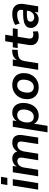

<svg xmlns="http://www.w3.org/2000/svg" viewBox="1362 -2118 936 3699"><g transform="rotate(-90 1829.5 -268.0)"><path d="M114 -594 134 -716H273L253 -594ZM26 0 104 -489H229L151 0Z M283 0 361 -489H483L466 -387H456Q484 -444 529.5 -471.5Q575 -499 627 -499Q683 -499 719 -469.5Q755 -440 767 -382L754 -388Q780 -442 826 -470.5Q872 -499 934 -499Q985 -499 1020.5 -477.5Q1056 -456 1071 -410.5Q1086 -365 1075 -293L1029 0H904L950 -294Q956 -330 950.5 -353.5Q945 -377 929 -389Q913 -401 885 -401Q852 -401 826 -384.5Q800 -368 783.5 -337.5Q767 -307 760 -263L718 0H593L640 -294Q646 -330 640.5 -353.5Q635 -377 619 -389Q603 -401 575 -401Q550 -401 529.5 -391.5Q509 -382 493 -364.5Q477 -347 466 -321.5Q455 -296 450 -263L408 0Z M1130 180 1236 -489H1358L1344 -397H1336Q1354 -429 1380 -452Q1406 -475 1439.5 -487Q1473 -499 1511 -499Q1567 -499 1608.5 -473.5Q1650 -448 1673 -400.5Q1696 -353 1696 -288Q1696 -205 1666.5 -137.5Q1637 -70 1582 -30Q1527 10 1450 10Q1394 10 1350.5 -17Q1307 -44 1290 -97H1299L1255 180ZM1427 -85Q1473 -85 1504.5 -111Q1536 -137 1553 -182Q1570 -227 1570 -282Q1570 -341 1541.5 -372.5Q1513 -404 1463 -404Q1418 -404 1386 -378Q1354 -352 1337 -307.5Q1320 -263 1320 -207Q1320 -148 1348.5 -116.5Q1377 -85 1427 -85Z M1999 10Q1927 10 1875.5 -17Q1824 -44 1796.5 -94Q1769 -144 1769 -211Q1769 -277 1790 -330Q1811 -383 1848.5 -421Q1886 -459 1935 -479Q1984 -499 2041 -499Q2113 -499 2164.5 -472Q2216 -445 2243.5 -395.5Q2271 -346 2271 -278Q2271 -212 2250 -159Q2229 -106 2191.5 -68Q2154 -30 2105 -10Q2056 10 1999 10ZM2002 -85Q2048 -85 2079.5 -111Q2111 -137 2128 -182Q2145 -227 2145 -282Q2145 -341 2116.5 -372.5Q2088 -404 2038 -404Q1993 -404 1961 -378Q1929 -352 1912 -307.5Q1895 -263 1895 -207Q1895 -148 1923.5 -116.5Q1952 -85 2002 -85Z M2334 0 2412 -489H2534L2515 -371H2505Q2523 -426 2567.5 -460.5Q2612 -495 2679 -499L2722 -502L2719 -396L2638 -388Q2593 -384 2565 -368Q2537 -352 2522.5 -323.5Q2508 -295 2501 -254L2461 0Z M2986 10Q2921 10 2879 -14.5Q2837 -39 2820.5 -82Q2804 -125 2813 -182L2847 -395H2753L2768 -489H2862L2885 -635H3010L2987 -489H3135L3120 -395H2972L2939 -190Q2931 -138 2951.5 -115.5Q2972 -93 3015 -93Q3030 -93 3044 -96Q3058 -99 3071 -103L3078 -9Q3062 0 3036 5Q3010 10 2986 10Z M3305 10Q3260 10 3223 -10.5Q3186 -31 3163.5 -65Q3141 -99 3141 -141Q3141 -193 3170 -225.5Q3199 -258 3260 -274Q3321 -290 3416 -290H3496L3485 -218H3422Q3363 -218 3328 -212Q3293 -206 3278 -191Q3263 -176 3263 -149Q3263 -114 3286.5 -95Q3310 -76 3344 -76Q3376 -76 3402 -89.5Q3428 -103 3446 -128.5Q3464 -154 3469 -189L3488 -308Q3496 -355 3473.5 -380Q3451 -405 3395 -405Q3351 -405 3309.5 -393Q3268 -381 3227 -355L3199 -441Q3224 -459 3258.5 -472Q3293 -485 3332.5 -492Q3372 -499 3411 -499Q3490 -499 3535 -470Q3580 -441 3596 -391Q3612 -341 3602 -277L3558 0H3441L3457 -104H3467Q3453 -65 3427.5 -39.5Q3402 -14 3370.5 -2Q3339 10 3305 10Z"/></g></svg>

Font: Nunito Sans 12pt ExtraLight 12pt
Style: Bold Italic
Weight: 700
Italic angle: -9°
Version: Version 3.101;gftools[0.9.27]